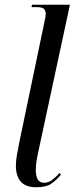

<svg xmlns="http://www.w3.org/2000/svg" viewBox="-20 -780 315 810"><path d="M132 10Q88 10 67.5 -14Q47 -38 47 -80Q47 -101 51.5 -127Q56 -153 63 -187L168 -690Q170 -700 171.5 -707.5Q173 -715 173 -720Q173 -733 166.5 -741.5Q160 -750 133 -750H113L115 -760H275L144 -151Q131 -96 131 -64Q131 -38 139 -23.5Q147 -9 166 -9Q184 -9 199.5 -20.5Q215 -32 231 -50L237 -43Q217 -19 195.5 -4.5Q174 10 132 10Z"/></svg>

Font: Noto Serif Display ExtraCondensed
Style: Italic
Weight: 400
Width: 2
Italic angle: -12°
Designer: Monotype Design Team
Foundry: Monotype Imaging Inc.
Version: Version 2.009